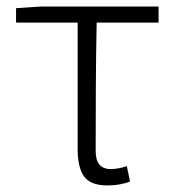

<svg xmlns="http://www.w3.org/2000/svg" viewBox="-20 -553 533 586"><path d="M103 -533H464V-484H275Q273 -383 272.5 -286Q272 -189 272 -92Q272 -37 318 -37Q330 -37 343 -39.5Q356 -42 367 -46L377 1Q365 6 346.5 9.5Q328 13 308 13Q257 13 237 -14Q217 -41 217 -98V-484H29V-528Z"/></svg>

Font: Kinto Sans Light
Style: Regular
Weight: 300
Designer: Authors: Ryoko NISHIZUKA  (kana & ideographs); Paul D. Hunt (Latin, Greek & Cyrillic); Wenlong ZHANG  (bopomofo); Sandol
Foundry: Adobe Systems Incorporated, ookami Inc.
Version: Version 0.001